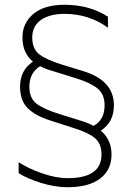

<svg xmlns="http://www.w3.org/2000/svg" viewBox="-20 -774 553 804"><path d="M314 -270Q350 -259 372 -247Q418 -272 418 -333Q418 -379 389 -403Q360 -427 299 -446L206 -475Q170 -485 148 -497Q103 -469 103 -411Q103 -364 131.5 -341Q160 -318 227 -297ZM326 -477Q457 -438 457 -333Q457 -262 402 -227Q447 -189 447 -127Q447 -62 399 -26Q351 10 264 10Q210 10 152 -8Q94 -26 58 -49V-95Q95 -70 154 -49Q213 -28 264 -28Q405 -28 405 -127Q405 -174 376 -197Q347 -220 285 -239L195 -268Q130 -288 97 -320Q64 -352 64 -411Q64 -480 118 -516Q74 -552 74 -617Q74 -677 119.5 -715.5Q165 -754 250 -754Q355 -754 432 -704V-658Q352 -716 250 -716Q188 -716 151.5 -690.5Q115 -665 115 -617Q115 -570 144 -547Q173 -524 241 -503Z"/></svg>

Font: Roundo Light
Style: Regular
Weight: 300
Designer: Namrata Goyal (Gurmukhi), Shiva Nallaperumal (Latin)
Foundry: Indian Type Foundry
Version: Version 1.000;PS 1.0;hotconv 1.0.88;makeotf.lib2.5.647800